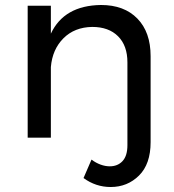

<svg xmlns="http://www.w3.org/2000/svg" viewBox="-20 -552 699 770"><path d="M584 -327V18Q584 106 537.5 152Q491 198 424 198Q364 198 315 162L347 88Q364 101 383 108Q402 115 420 115Q452 115 471.5 94Q491 73 491 30V-302Q491 -369 453.5 -406.5Q416 -444 350 -444Q279 -443 234.5 -398.5Q190 -354 184 -283V0H91V-529H184V-417Q237 -530 385 -532Q478 -532 531 -477.5Q584 -423 584 -327Z"/></svg>

Font: Gontserrat
Style: Regular
Weight: 400
Designer: Julieta Ulanovsky
Foundry: Julieta Ulanovsky
Version: Version 6.001